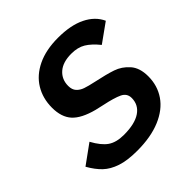

<svg xmlns="http://www.w3.org/2000/svg" viewBox="-190 -861 1022 1022"><g transform="rotate(-45 320.5 -350.0)"><path d="M15 -123 124 -202Q155 -145 189 -121.5Q223 -98 280 -98Q362 -98 405 -127Q448 -156 448 -208Q448 -243 415 -258.5Q382 -274 315 -288Q299 -291 267 -299Q183 -321 147 -360.5Q111 -400 111 -471Q111 -541 144 -595.5Q177 -650 241.5 -681Q306 -712 397 -712Q492 -712 554 -681.5Q616 -651 641 -596L535 -520Q500 -563 467.5 -582.5Q435 -602 387 -602Q323 -602 288.5 -571.5Q254 -541 254 -492Q254 -464 268.5 -448Q283 -432 306 -424Q329 -416 371 -407Q442 -392 485 -377.5Q528 -363 560 -327Q592 -291 592 -227Q592 -157 555 -103Q518 -49 445.5 -18.5Q373 12 270 12Q196 12 148.5 -4Q101 -20 71 -48.5Q41 -77 15 -123Z"/></g></svg>

Font: KoHo
Style: Bold Italic
Weight: 700
Italic angle: -10°
Version: Version 1.000; ttfautohint (v1.6)